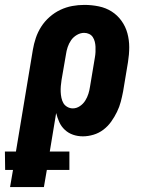

<svg xmlns="http://www.w3.org/2000/svg" viewBox="-77 -548 597 783"><path d="M-36 215 -24 145H-56L-57 70H-12L57 -345Q61 -369 69 -393Q77 -417 91 -439Q105 -461 125.5 -479Q146 -497 169.5 -508Q193 -519 217.5 -523.5Q242 -528 267 -528Q297 -528 326 -522Q355 -516 378.5 -501Q402 -486 418.5 -463Q435 -440 442.5 -412.5Q450 -385 450 -355.5Q450 -326 445 -295L425 -175Q421 -154 415.5 -133Q410 -112 400 -91.5Q390 -71 376.5 -52Q363 -33 344.5 -19Q326 -5 304 1.5Q282 8 261 8Q240 8 221 1.5Q202 -5 187.5 -18.5Q173 -32 165 -49.5Q157 -67 152 -87L126 70H206V145H114L102 215ZM220 -106Q235 -106 248.5 -115Q262 -124 270.5 -137.5Q279 -151 283.5 -165.5Q288 -180 290 -194L310 -314Q312 -325 312.5 -336Q313 -347 312.5 -357.5Q312 -368 309.5 -378Q307 -388 301.5 -396.5Q296 -405 286.5 -409.5Q277 -414 266 -414Q251 -414 236.5 -405.5Q222 -397 213 -384Q204 -371 199 -356Q194 -341 192 -326L174 -222Q172 -209 171 -197Q170 -185 170.5 -173Q171 -161 173.5 -149Q176 -137 181.5 -127.5Q187 -118 197.5 -112Q208 -106 220 -106Z"/></svg>

Font: Iosevka SS18 Heavy
Style: Italic
Weight: 900
Italic angle: -9°
Monospace: yes
Designer: Belleve Invis
Foundry: Belleve Invis
Version: Version 25.1.1; ttfautohint (v1.8.4)